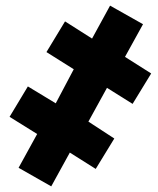

<svg xmlns="http://www.w3.org/2000/svg" viewBox="-20 -656 560 682"><path d="M228 -114 320 -56 386 -164 294 -224 360 -344 451 -287 517 -395 424 -454 488 -570 371 -636 307 -519 211 -580 145 -471 242 -410 178 -289 79 -349 14 -241 112 -180 46 -60 162 6Z"/></svg>

Font: Noto Sans Display SemiCondensed Black
Style: Italic
Weight: 900
Width: 4
Designer: Monotype Design team
Foundry: Monotype Imaging Inc.
Version: 1.000